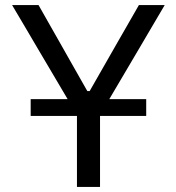

<svg xmlns="http://www.w3.org/2000/svg" viewBox="-20 -733 692 753"><path d="M100.3 -278.4V-344.2Q149.3 -344.2 194.8 -344.2Q240.3 -344.2 280 -344.2H373.7Q414 -344.2 459.4 -344.2Q504.8 -344.2 553.4 -344.2V-278.4Q504.8 -278.4 459.4 -278.4Q414 -278.4 373.7 -278.4H280Q240.3 -278.4 194.8 -278.4Q149.3 -278.4 100.3 -278.4ZM283.9 -278.7 128.4 -542Q103.7 -584 80.7 -623.1Q57.7 -662.3 27.5 -713H131.2Q158.6 -664.8 178 -630.5Q197.5 -596.1 215 -565.4Q232.4 -534.7 253.5 -497.3L322.4 -375.9H331.7L398.7 -493.2Q421.1 -532.3 439.4 -564.4Q457.7 -596.4 477.7 -631.1Q497.7 -665.8 524.7 -713H625.9Q600.3 -669.6 575.1 -626.7Q549.8 -583.8 525.6 -542.5L370 -278.7ZM281.8 0Q281.8 -59.5 281.8 -114.6Q281.8 -169.7 281.8 -235.5V-354.2H372.3V-235.5Q372.3 -169.7 372.3 -114.6Q372.3 -59.5 372.3 0Z"/></svg>

Font: Commissioner Thin
Style: Regular
Weight: 100
Designer: Kostas Bartsokas
Foundry: Kostas Bartsokas
Version: Version 1.001;gftools[0.9.23]